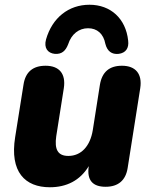

<svg xmlns="http://www.w3.org/2000/svg" viewBox="-20 -778 638 809"><path d="M190 11C260 11 317 -17 354 -78C345 -18 371 9 425 9C478 9 510 -18 518 -71L571 -407C580 -466 552 -501 494 -501C441 -501 410 -475 401 -421L371 -230C360 -162 322 -121 268 -121C223 -121 209 -149 217 -204L249 -407C258 -467 230 -501 172 -501C119 -501 87 -475 79 -421L44 -201C20 -53 86 11 190 11ZM211 -551C240 -549 256 -563 267 -591C281 -635 313 -659 351 -659C389 -659 416 -636 424 -593C432 -562 451 -548 480 -551C510 -555 524 -575 520 -607C510 -700 446 -758 357 -758C269 -758 200 -703 174 -612C164 -576 181 -554 211 -551Z"/></svg>

Font: SN Pro Heavy
Style: Italic
Weight: 800
Italic angle: -9°
Designer: Tobias Whetton
Foundry: Supernotes
Version: Version 1.001;Glyphs 3.2 (3249)